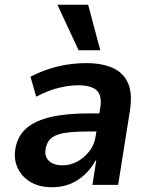

<svg xmlns="http://www.w3.org/2000/svg" viewBox="-20 -776 630 806"><path d="M198 10Q144 10 106.5 -13Q69 -36 52.5 -74.5Q36 -113 46 -159Q56 -208 92.5 -239Q129 -270 194 -285Q259 -300 355 -300H415L405 -224H353Q297 -224 258.5 -219Q220 -214 199 -199Q178 -184 172 -154Q165 -121 184.5 -101.5Q204 -82 243 -82Q275 -82 304 -97.5Q333 -113 355 -141Q377 -169 382 -207L401 -324Q409 -376 385.5 -397Q362 -418 308 -418Q272 -418 227.5 -407.5Q183 -397 132 -370L108 -454Q147 -474 185.5 -486.5Q224 -499 263.5 -505Q303 -511 342 -511Q408 -511 453 -491Q498 -471 517.5 -427Q537 -383 525 -309L476 0H368L384 -102H381Q363 -69 336 -43.5Q309 -18 275 -4Q241 10 198 10ZM310 -565 221 -756H350L401 -565Z"/></svg>

Font: Nunito Sans 7pt SemiCondensed
Style: Bold Italic
Weight: 700
Width: 4
Italic angle: -9°
Designer: Vernon Adams
Foundry: Vernon Adams
Version: Version 3.101;gftools[0.9.27]